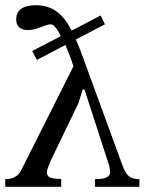

<svg xmlns="http://www.w3.org/2000/svg" viewBox="-40 -714 555 734"><path d="M101 -485 83 -519 193 -576Q170 -621 154 -621Q143 -621 115 -610Q87 -599 68 -599Q22 -599 22 -640Q22 -694 98 -694Q142 -694 174.5 -671.5Q207 -649 234 -597L345 -655L361 -621L250 -563Q263 -535 277 -495L427 -85Q438 -54 451.5 -41.5Q465 -29 493 -29V0H323V-29Q381 -29 381 -55Q381 -66 377 -82L283 -372H276L260 -320L154 -100Q139 -65 139 -56Q139 -42 150.5 -36Q162 -30 194 -30V0H-20V-29Q25 -29 42 -65L241 -461Q226 -506 210 -542Z"/></svg>

Font: myMathFont
Style: Regular
Weight: 400
Designer: Ross Mills, John Hudson & Paul Hanslow, Tiro Typeworks Ltd; with prior portions MicroPress Inc., and Coen Hoffman. Math 
Foundry: Tiro Typeworks Ltd
Version: Version 2.13 b171